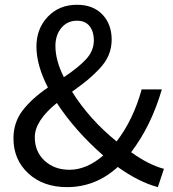

<svg xmlns="http://www.w3.org/2000/svg" viewBox="-20 -767 720 800"><path d="M125 -195.3Q125 -134.8 166 -97.2Q207 -59.6 269.5 -59.6Q340.8 -59.6 410.2 -119.1Q292 -222.7 216.8 -337.9Q125 -263.7 125 -195.3ZM210.9 -575.2Q210.9 -515.6 246.1 -445.3Q307.6 -486.3 339.4 -521Q371.1 -555.7 371.1 -599.6Q371.1 -634.8 353.5 -657.7Q335.9 -680.7 300.8 -680.7Q260.7 -680.7 235.8 -650.9Q210.9 -621.1 210.9 -575.2ZM663.1 -63.5 637.7 12.7Q557.6 -8.8 470.7 -71.3Q378.9 12.7 258.8 12.7Q160.2 12.7 98.1 -44.4Q36.1 -101.6 36.1 -190.4Q36.1 -256.8 74.2 -306.6Q112.3 -356.4 179.7 -402.3Q131.8 -495.1 131.8 -573.2Q131.8 -647.5 179.2 -697.3Q226.6 -747.1 300.8 -747.1Q368.2 -747.1 406.7 -706.5Q445.3 -666 445.3 -601.6Q445.3 -567.4 432.6 -537.1Q419.9 -506.8 392.1 -478Q364.3 -449.2 341.8 -431.2Q319.3 -413.1 280.3 -384.8Q353.5 -268.6 465.8 -177.7Q535.2 -267.6 570.3 -394.5H654.3Q610.4 -243.2 526.4 -132.8Q599.6 -80.1 663.1 -63.5Z"/></svg>

Font: Gen Shin Gothic Regular
Style: Regular
Weight: 400
Designer: [Source Han Sans]
Ryoko NISHIZUKA  (kana & ideographs); Paul D. Hunt (Latin, Greek & Cyrillic); Wenlong ZHANG  (bopomofo
Version: Version 1.002.20150607